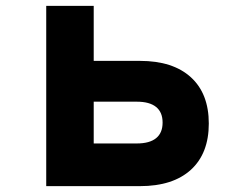

<svg xmlns="http://www.w3.org/2000/svg" viewBox="-20 -635 790 655"><path d="M137.7 0V-614.9H299.7V-427.3H457.4Q569.8 -427.3 631.1 -371.5Q692.3 -315.8 692.3 -213.6Q692.3 -111.5 631.1 -55.7Q569.8 0 457.4 0ZM299.7 -145.6H447Q490.4 -145.6 512.6 -163.7Q534.7 -181.7 534.7 -216.9Q534.7 -252 512.6 -270Q490.4 -288.1 447 -288.1H299.7Z"/></svg>

Font: Martian Mono SemiExpanded
Style: Regular
Weight: 400
Width: 6
Monospace: yes
Designer: Roman Shamin
Foundry: Evil Martians
Version: Version 1.000